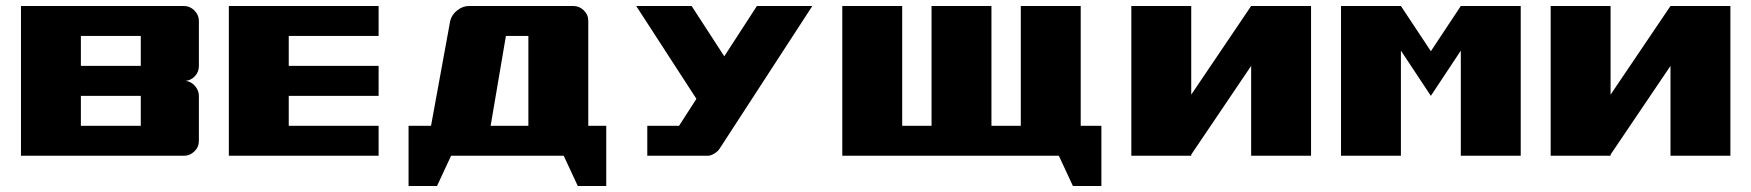

<svg xmlns="http://www.w3.org/2000/svg" viewBox="-20 -520 5847 641"><path d="M50 0V-500H594Q614 -500 629 -485Q644 -470 644 -450V-300Q644 -280 631 -266Q618 -252 600 -250Q618 -248 631 -233Q644 -218 644 -200V-50Q644 -29 629 -14.5Q614 0 594 0ZM450 -400H250V-300H450ZM250 -100H450V-200H250Z M744 -500H1244V-400H944V-300H1244V-200H944V-100H1244V0H744Z M1344 -100H1419L1483 -450Q1488 -471 1506.5 -485.5Q1525 -500 1546 -500H1894Q1914 -500 1929 -485.5Q1944 -471 1944 -450V-100H2004V101H1909L1862 0H1486L1439 101H1344ZM1618 -100H1744V-400H1669Z M2382 -23Q2377 -15 2365 -7.5Q2353 0 2343 0H2141V-100H2247L2305 -190L2104 -500H2289L2398 -332L2507 -500H2692Z M2792 -500H2992V-100H3090V-500H3290V-100H3388V-500H3588V-100H3657V101H3562L3515 0H2792Z M4357 0H4157V-300L3957 -4V0H3757V-500H3957V-204L4157 -500H4357Z M4857 -500H5057V0H4857V-351L4757 -200L4657 -351V0H4457V-500H4657L4757 -349Z M5757 0H5557V-300L5357 -4V0H5157V-500H5357V-204L5557 -500H5757Z"/></svg>

Font: Tokeely Brookings
Style: Regular
Weight: 400
Designer: Peter Wiegel
Foundry: Peter Wiegel
Version: Version 2.001